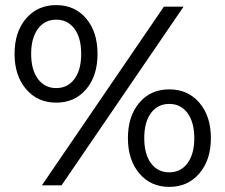

<svg xmlns="http://www.w3.org/2000/svg" viewBox="-20 -726 883 752"><path d="M200 -324Q127 -324 82 -377Q37 -430 37 -515Q37 -601 82 -653.5Q127 -706 200 -706Q273 -706 317.5 -653.5Q362 -601 362 -515Q362 -429 317.5 -376.5Q273 -324 200 -324ZM643 6Q570 6 525.5 -47Q481 -100 481 -185Q481 -271 525.5 -323.5Q570 -376 643 -376Q716 -376 761 -323.5Q806 -271 806 -185Q806 -100 761 -47Q716 6 643 6ZM144 0 622 -700H699L221 0ZM200 -381Q245 -381 271.5 -416.5Q298 -452 298 -515Q298 -578 271.5 -613.5Q245 -649 200 -649Q155 -649 128.5 -613Q102 -577 102 -515Q102 -453 128.5 -417Q155 -381 200 -381ZM643 -51Q688 -51 714.5 -87Q741 -123 741 -185Q741 -247 714.5 -283Q688 -319 643 -319Q598 -319 571.5 -283.5Q545 -248 545 -185Q545 -122 571.5 -86.5Q598 -51 643 -51Z"/></svg>

Font: Montserrat Medium
Style: Regular
Weight: 500
Designer: Julieta Ulanovsky
Foundry: Julieta Ulanovsky
Version: Version 9.000; ttfautohint (v1.8.4.7-5d5b)